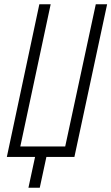

<svg xmlns="http://www.w3.org/2000/svg" viewBox="-20 -734 521 898"><path d="M113 144 144 0H12L164 -714H217L75 -49H285L428 -714H481L328 0H197L166 144Z"/></svg>

Font: Noto Sans ExtraCondensed Light
Style: Italic
Weight: 300
Width: 2
Italic angle: -12°
Designer: Monotype Design Team
Foundry: Monotype Imaging Inc.
Version: Version 2.013; ttfautohint (v1.8.4.7-5d5b)